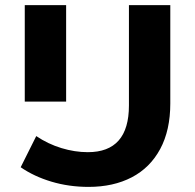

<svg xmlns="http://www.w3.org/2000/svg" viewBox="-20 -720 764 752"><path d="M61 -65 122 -187Q168 -156 220.5 -140Q273 -124 324 -124Q485 -124 485 -307V-700H647V-315Q647 -210 607.5 -136.5Q568 -63 496 -25.5Q424 12 327 12Q250 12 181.5 -8.5Q113 -29 61 -65ZM77 -700H239V-322H77Z"/></svg>

Font: APTA Sans Regular
Style: Bold Italic
Weight: 700
Version: Version 7.200